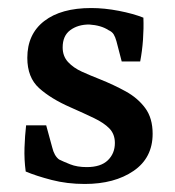

<svg xmlns="http://www.w3.org/2000/svg" viewBox="-20 -448 435 478"><path d="M44 -21Q40 -51 41 -80.5Q42 -110 45 -136H95L110 -81Q115 -60 127 -51Q137 -46 154.5 -39Q172 -32 196 -32Q231 -32 248.5 -49Q266 -66 266 -92Q266 -114 252.5 -128Q239 -142 214 -154Q189 -166 155 -181Q107 -202 77.5 -228.5Q48 -255 48 -304Q48 -363 90 -395.5Q132 -428 207 -428Q240 -428 276 -421Q312 -414 337 -404Q338 -377 336 -349Q334 -321 329 -295H283L270 -345Q267 -356 263 -362.5Q259 -369 250 -373Q241 -379 229 -382.5Q217 -386 202 -387Q174 -387 155 -373Q136 -359 136 -330Q136 -308 149.5 -293.5Q163 -279 184 -269.5Q205 -260 228 -251Q263 -237 293 -220.5Q323 -204 341.5 -179Q360 -154 360 -115Q360 -55 312.5 -22.5Q265 10 191 10Q147 10 108.5 0Q70 -10 44 -21Z"/></svg>

Font: Yrsa Medium
Style: Regular
Weight: 500
Designer: Anna Giedrys (Yrsa+Rasa design), David Brezina (Yrsa art-direction, Rasa art-direction, design)
Foundry: Rosetta Type Foundry
Version: Version 2.004